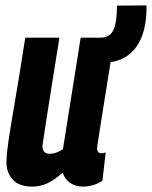

<svg xmlns="http://www.w3.org/2000/svg" viewBox="-20 -684 565 714"><path d="M99 10Q52 10 28 -15.5Q4 -41 4 -81Q4 -108 11.5 -159.5Q19 -211 35 -303.5Q51 -396 74 -544H201Q183 -431 171 -356.5Q159 -282 151.5 -232.5Q144 -183 138 -143Q137 -129 144 -120.5Q151 -112 165 -112Q188 -112 214 -129L280 -544H406Q387 -427 375 -351.5Q363 -276 356 -232.5Q349 -189 346 -168.5Q343 -148 342 -142Q341 -136 341 -134Q341 -114 357 -114Q364 -114 373 -117L361 -12Q347 -2 327 4Q307 10 289 10Q260 10 240 -4.5Q220 -19 213 -42Q183 -15 156.5 -2.5Q130 10 99 10ZM345 -451 342 -544H355Q388 -544 401.5 -572Q415 -600 415 -663L525 -664Q526 -559 483.5 -505Q441 -451 364 -451Z"/></svg>

Font: Georama Condensed
Style: Bold Italic
Weight: 700
Width: 3
Italic angle: -9°
Designer: Jean-Baptiste Levee
Foundry: Production Type
Version: Version 1.000